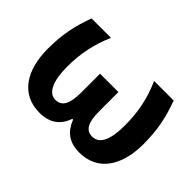

<svg xmlns="http://www.w3.org/2000/svg" viewBox="-104 -781 1027 1027"><g transform="rotate(45 409.5 -267.0)"><path d="M720 -544H572C612 -455 630 -366 630 -267C630 -166 608 -99 548 -99C497 -99 479 -143 479 -222V-367H340V-222C340 -145 322 -99 270 -99C216 -99 189 -166 189 -268C189 -368 207 -455 246 -544H99C64 -449 48 -371 48 -264C48 -103 118 10 258 10C340 10 384 -29 406 -91H412C436 -29 479 10 560 10C700 10 771 -103 771 -264C771 -371 755 -449 720 -544Z"/></g></svg>

Font: Noto Sans Display
Style: Bold
Weight: 700
Designer: Monotype Design Team
Foundry: Monotype Imaging Inc.
Version: Version 1.900